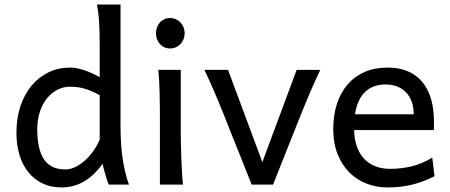

<svg xmlns="http://www.w3.org/2000/svg" viewBox="-20 -801 1954 833"><path d="M412.6 -388.2Q394.5 -397.9 378.9 -404.8Q363.3 -411.6 348.1 -416Q333 -420.4 317.4 -422.6Q301.8 -424.8 283.2 -424.8Q255.4 -424.8 230 -412.1Q204.6 -399.4 184.8 -375.5Q165 -351.6 153.3 -317.1Q141.6 -282.7 141.6 -239.3Q141.6 -153.8 170.7 -109.9Q199.7 -65.9 263.7 -65.9Q286.1 -65.9 308.3 -77.1Q330.6 -88.4 350.3 -106.4Q370.1 -124.5 386.2 -147.7Q402.3 -170.9 412.6 -195.3ZM502.9 -258.8Q502.9 -166.5 513.4 -103.8Q523.9 -41 539.6 0H451.7Q446.3 -12.7 438.7 -37.8Q431.2 -63 424.8 -90.3Q389.6 -40.5 345.2 -14.2Q300.8 12.2 246.6 12.2Q201.7 12.2 165.8 -4.6Q129.9 -21.5 104.2 -52.5Q78.6 -83.5 64.9 -127.2Q51.3 -170.9 51.3 -224.6Q51.3 -289.6 69.1 -341.8Q86.9 -394 118.2 -430.9Q149.4 -467.8 191.7 -487.8Q233.9 -507.8 283.2 -507.8Q298.8 -507.8 315.7 -504.4Q332.5 -501 349.4 -495.1Q366.2 -489.3 382.3 -481.7Q398.4 -474.1 412.6 -466.3V-603Q412.6 -662.1 409.9 -706.3Q407.2 -750.5 400.4 -781.2H502.9Z M656.7 -656.7Q656.7 -670.4 661.1 -682.4Q665.5 -694.3 673.6 -703.4Q681.6 -712.4 692.9 -717.5Q704.1 -722.7 717.8 -722.7Q731.4 -722.7 743.2 -717.5Q754.9 -712.4 763.2 -703.4Q771.5 -694.3 776.4 -682.4Q781.2 -670.4 781.2 -656.7Q781.2 -643.1 776.4 -631.1Q771.5 -619.1 763.2 -610.1Q754.9 -601.1 743.2 -595.9Q731.4 -590.8 717.8 -590.8Q704.1 -590.8 692.9 -595.9Q681.6 -601.1 673.6 -610.1Q665.5 -619.1 661.1 -631.1Q656.7 -643.1 656.7 -656.7ZM764.2 -231.9Q764.2 -208.5 764.9 -176.5Q765.6 -144.5 766.8 -111.8Q768.1 -79.1 769.8 -49.3Q771.5 -19.5 773.9 0H673.8V-258.8Q673.8 -294.4 673.6 -329.1Q673.3 -363.8 672.6 -394.8Q671.9 -425.8 670.4 -452.4Q668.9 -479 666.5 -498H764.2Z M1369.6 -498Q1359.4 -477.1 1348.4 -452.6Q1337.4 -428.2 1327.4 -404.8Q1317.4 -381.3 1308.6 -360.4Q1299.8 -339.4 1293.9 -324.7Q1289.1 -313 1281 -292.7Q1272.9 -272.5 1262.9 -247.3Q1252.9 -222.2 1241.7 -194.1Q1230.5 -166 1219.7 -138.7Q1193.8 -74.2 1164.6 0H1071.8Q1043.5 -70.8 1018.6 -133.8Q1007.8 -160.6 996.6 -188.5Q985.4 -216.3 975.3 -241.9Q965.3 -267.6 956.8 -289.1Q948.2 -310.5 942.4 -324.7Q936.5 -339.4 927.7 -360.6Q918.9 -381.8 908.7 -405.3Q898.4 -428.7 887.7 -452.9Q877 -477.1 866.7 -498H969.2L1118.2 -97.7L1267.1 -498Z M1516.1 -236.8Q1517.6 -193.8 1529.5 -162.1Q1541.5 -130.4 1562.3 -109.6Q1583 -88.9 1611.1 -78.6Q1639.2 -68.4 1672.4 -68.4Q1719.7 -68.4 1765.1 -79.1Q1810.5 -89.8 1855.5 -117.2L1865.2 -36.6Q1839.4 -23.4 1814.5 -14.2Q1789.6 -4.9 1764.6 1Q1739.7 6.8 1714.1 9.5Q1688.5 12.2 1660.2 12.2Q1613.3 12.2 1570.8 -4.2Q1528.3 -20.5 1496.1 -52.5Q1463.9 -84.5 1444.8 -131.8Q1425.8 -179.2 1425.8 -241.7Q1425.8 -302.2 1442.1 -351.3Q1458.5 -400.4 1488.8 -435.3Q1519 -470.2 1562.5 -489Q1606 -507.8 1660.2 -507.8Q1700.2 -507.8 1731 -498.3Q1761.7 -488.8 1784.2 -471.9Q1806.6 -455.1 1821.8 -432.6Q1836.9 -410.2 1845.9 -384.3Q1855 -358.4 1858.9 -330.3Q1862.8 -302.2 1862.8 -274.9V-255.9Q1862.8 -243.7 1862.3 -236.8ZM1652.8 -434.6Q1599.1 -434.6 1564.9 -403.1Q1530.8 -371.6 1520 -305.2H1774.9Q1774.9 -336.4 1765.9 -360.6Q1756.8 -384.8 1740.5 -401.4Q1724.1 -418 1701.7 -426.3Q1679.2 -434.6 1652.8 -434.6Z"/></svg>

Font: Andika FrenchTight
Style: Regular
Weight: 400
Designer: Victor Gaultney, Annie Olsen, Julie Remington, Don Collingsworth, Eric Hays, Becca Hirsbrunner
Foundry: SIL International
Version: Version 5.000 ; Dig1 Dig4Opn Dig7 LnSpcTght